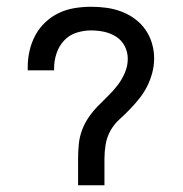

<svg xmlns="http://www.w3.org/2000/svg" viewBox="-20 -548 540 568"><path d="M211 0V-78Q211 -99 213 -120.5Q215 -142 222.5 -162.5Q230 -183 242 -200.5Q254 -218 269 -233.5Q284 -249 299.5 -264Q315 -279 328 -296Q341 -313 349.5 -333Q358 -353 358 -374Q358 -394 349 -411.5Q340 -429 323.5 -439.5Q307 -450 288 -454Q269 -458 249 -458Q227 -458 205.5 -451Q184 -444 169 -427.5Q154 -411 147 -389.5Q140 -368 140 -346V-340H62V-349Q62 -374 67.5 -398Q73 -422 84.5 -443.5Q96 -465 114 -482Q132 -499 154 -509.5Q176 -520 200.5 -524Q225 -528 249 -528Q272 -528 294.5 -525Q317 -522 338.5 -514Q360 -506 378.5 -492.5Q397 -479 410 -460.5Q423 -442 429.5 -420Q436 -398 436 -375Q436 -354 430.5 -333Q425 -312 415.5 -293Q406 -274 392.5 -257Q379 -240 364 -224.5Q349 -209 333 -194.5Q317 -180 306.5 -161Q296 -142 292.5 -120.5Q289 -99 289 -78V0Z"/></svg>

Font: Iosevka Custom
Style: Regular
Weight: 400
Monospace: yes
Designer: Belleve Invis
Foundry: Belleve Invis
Version: Version 32.5.0; ttfautohint (v1.8.4)